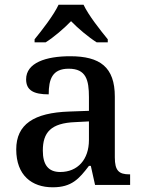

<svg xmlns="http://www.w3.org/2000/svg" viewBox="-20 -786 613 816"><path d="M127 -619V-606H174C209 -628 252 -665 282 -696C312 -665 356 -628 391 -606H438V-619C407 -657 356 -721 335 -766H229C208 -721 158 -657 127 -619ZM204 10C285 10 316 -26 358 -81H366L384 0H533V-45H530C485 -45 468 -61 468 -117V-375C468 -501 405 -547 278 -547C175 -547 91 -519 91 -449C91 -402 123 -385 187 -385C187 -449 202 -494 272 -494C346 -494 358 -446 358 -373V-315L275 -312C123 -307 49 -257 49 -151C49 -41 115 10 204 10ZM236 -55C185 -55 162 -86 162 -146C162 -223 196 -263 300 -267L358 -270V-191C358 -108 310 -55 236 -55Z"/></svg>

Font: Noto Serif Gurmukhi Medium
Style: Regular
Weight: 500
Designer: Vaibhav Singh and the Monotype Design Team
Foundry: Monotype Imaging Inc.
Version: Version 2.004